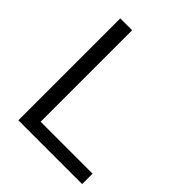

<svg xmlns="http://www.w3.org/2000/svg" viewBox="-198 -822 939 939"><g transform="rotate(45 271.5 -352.5)"><path d="M87 0V-705H169V-72H528V0Z"/></g></svg>

Font: Nunito Sans
Style: Regular
Weight: 400
Designer: Vernon Adams
Foundry: Vernon Adams
Version: Version 3.101; ttfautohint (v1.8.4.7-5d5b);gftools[0.9.27]